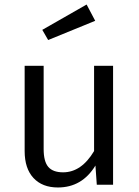

<svg xmlns="http://www.w3.org/2000/svg" viewBox="-20 -817 615 849"><path d="M363 -797 401 -725 193 -640 167 -685ZM480 -526V0H408L402 -85Q343 12 236 12Q167 12 128 -30Q89 -72 89 -149V-526H173V-158Q173 -103 193.5 -79Q214 -55 259 -55Q340 -55 396 -149V-526Z"/></svg>

Font: FiraGO Book
Style: Regular
Weight: 350
Designer: bBox Type
Foundry: bBox Type GmbH
Version: Version 1.001;PS 001.001;hotconv 1.0.88;makeotf.lib2.5.64775